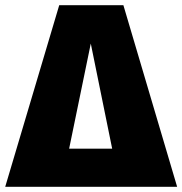

<svg xmlns="http://www.w3.org/2000/svg" viewBox="-45 -716 699 736"><path d="M634 0H-25L182 -696H428ZM385 -146 303 -549 220 -146Z"/></svg>

Font: Trujillo Black
Style: Regular
Weight: 900
Designer: Fira Sans original fonts by bBox Type GmbH, Carrois Corporate GbR, & Edenspiekermann AG / Changes by Cristiano Sobral
Foundry: Fira Sans original fonts by bBox Type GmbH, Carrois Corporate GbR, & Edenspiekermann AG / Changes by Cristiano Sobral
Version: Version 4.301;July 28, 2020;FontCreator 13.0.0.2655 64-bit